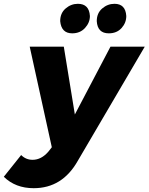

<svg xmlns="http://www.w3.org/2000/svg" viewBox="-115 -786 780 1008"><path d="M62 202Q-34 202 -95 142L-4 28Q21 53 56 53Q102 53 139 10L157 -13L41 -541H220L278 -185L465 -541H645L293 59Q212 202 62 202ZM264 -611Q207 -611 201 -675Q201 -717 229.5 -741.5Q258 -766 294 -766Q353 -766 357 -702Q357 -667 331.2 -639Q305.5 -611 264 -611ZM456 -611Q397 -611 393 -675Q393 -717 421.5 -741.5Q450 -766 486 -766Q544 -766 548 -702Q548 -666 523 -638.5Q498 -611 456 -611Z"/></svg>

Font: Argentum Novus
Style: Bold Italic
Weight: 700
Designer: Julieta Ulanovsky (font) & Cristiano Sobral (main changes)
Foundry: Julieta Ulanovsky (font) & Cristiano Sobral (main changes)
Version: Version 3.00;November 27, 2020;FontCreator 13.0.0.2655 64-bi